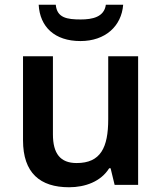

<svg xmlns="http://www.w3.org/2000/svg" viewBox="-20 -779 682 809"><path d="M499 -759H426C419 -707 369 -697 320 -697C262 -697 220 -704 215 -759H143C148 -666 210 -606 319 -606C424 -606 492 -669 499 -759ZM562 -542H436V-277C436 -157 404 -92 303 -92C234 -92 203 -132 203 -213V-542H77V-188C77 -50 149 10 271 10C339 10 405 -14 440 -70H446L463 0H562Z"/></svg>

Font: Noto Sans Tai Tham SemiBold
Style: Regular
Weight: 600
Designer: Monotype Design Team 2013. Revised by David WIlliams 2020
Foundry: Monotype Imaging Inc.
Version: Version 2.002